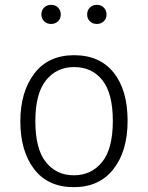

<svg xmlns="http://www.w3.org/2000/svg" viewBox="-20 -762 611 793"><path d="M285 11Q178 11 121 -63.5Q64 -138 64 -261Q64 -382 121.5 -458Q179 -534 286 -534Q392 -534 449.5 -462Q507 -390 507 -263Q507 -138 448.5 -63.5Q390 11 285 11ZM285 -38Q357 -38 401.5 -92.5Q446 -147 446 -263Q446 -376 403 -430.5Q360 -485 286 -485Q214 -485 170 -430.5Q126 -376 126 -261Q126 -147 169.5 -92.5Q213 -38 285 -38ZM191 -663Q174 -663 162.5 -674Q151 -685 151 -702Q151 -720 162.5 -731Q174 -742 191 -742Q209 -742 220 -730.5Q231 -719 231 -702Q231 -685 219.5 -674Q208 -663 191 -663ZM380 -663Q363 -663 351.5 -674Q340 -685 340 -702Q340 -720 351.5 -731Q363 -742 380 -742Q398 -742 409 -730.5Q420 -719 420 -702Q420 -685 408.5 -674Q397 -663 380 -663Z"/></svg>

Font: Trujillo Light
Style: Regular
Weight: 300
Designer: Fira Sans original fonts by bBox Type GmbH, Carrois Corporate GbR, & Edenspiekermann AG / Changes by Cristiano Sobral
Foundry: Fira Sans original fonts by bBox Type GmbH, Carrois Corporate GbR, & Edenspiekermann AG / Changes by Cristiano Sobral
Version: Version 4.301;July 28, 2020;FontCreator 13.0.0.2655 64-bit